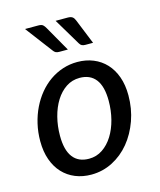

<svg xmlns="http://www.w3.org/2000/svg" viewBox="-110 -805 741 891"><g transform="rotate(-15 260.0 -360.0)"><path d="M28.5 0ZM227 -67Q263 -67 292 -86.5Q321 -106 341.5 -138.8Q362 -171.5 373 -214.2Q384 -257 384 -303.5Q384 -372.5 357.5 -406.8Q331 -441 280.5 -441Q244.5 -441 215.5 -421.8Q186.5 -402.5 166 -369.8Q145.5 -337 134.5 -294.2Q123.5 -251.5 123.5 -204.5Q123.5 -136 149.8 -101.5Q176 -67 227 -67ZM218.5 7Q177 7 142 -7.2Q107 -21.5 81.8 -48.5Q56.5 -75.5 42.5 -114.8Q28.5 -154 28.5 -204Q28.5 -247 37.8 -286.8Q47 -326.5 63.8 -361Q80.5 -395.5 104 -424Q127.5 -452.5 156.5 -472.8Q185.5 -493 219 -504Q252.5 -515 289 -515Q330.5 -515 365.5 -500.8Q400.5 -486.5 425.8 -459.5Q451 -432.5 465 -393.5Q479 -354.5 479 -304.5Q479 -240.5 458.8 -183.8Q438.5 -127 403.5 -84.5Q368.5 -42 320.8 -17.5Q273 7 218.5 7ZM299.5 -725.5Q315 -725.5 322.5 -720Q330 -714.5 334.5 -703L383.5 -582H347Q337 -582 330.5 -585Q324 -588 319 -596.5L242 -725.5ZM158.5 -725.5Q174 -725.5 180.8 -719.8Q187.5 -714 193.5 -703L262.5 -582H221Q211 -582 204.5 -585.2Q198 -588.5 192.5 -596.5L95 -725.5Z"/></g></svg>

Font: Lato Medium
Style: Italic
Weight: 500
Italic angle: -7°
Designer: Lukasz Dziedzic
Foundry: tyPoland Lukasz Dziedzic
Version: Version 2.006; 2014-01-15